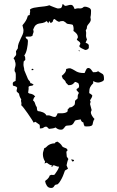

<svg xmlns="http://www.w3.org/2000/svg" viewBox="-20 -642 577 949"><path d="M289 -621 291 -622 301 -613Q309 -613 315.5 -615.5Q322 -618 330 -618Q338 -618 342.5 -610.5Q347 -603 349 -597Q360 -602 372.5 -600.5Q385 -599 394 -608L400 -609Q408 -609 419 -604Q430 -599 430 -589Q430 -581 429.5 -573Q429 -565 427 -557Q430 -545 427.5 -538.5Q425 -532 421 -527.5Q417 -523 413 -517.5Q409 -512 409 -501L404 -492Q407 -480 405.5 -470Q404 -460 410 -447L403 -431Q408 -429 412.5 -426.5Q417 -424 419 -419V-405Q417 -400 411.5 -397.5Q406 -395 401 -395Q396 -397 384 -403Q372 -409 372 -415L377 -425Q377 -432 371 -436.5Q365 -441 360 -445V-447L365 -457Q365 -468 358 -476Q351 -484 343 -489L344 -499Q344 -504 343 -509Q342 -514 340 -519Q333 -522 325.5 -522.5Q318 -523 311 -525Q302 -534 293 -538Q288 -538 282.5 -537.5Q277 -537 272 -534Q260 -538 250 -548Q245 -548 243 -543Q241 -538 240 -534L231 -528L223 -538L219 -527L211 -538Q200 -530 190.5 -528.5Q181 -527 172.5 -525.5Q164 -524 157 -518Q150 -512 144 -496Q146 -490 146 -487Q146 -482 143.5 -476.5Q141 -471 141 -466Q133 -460 123.5 -461Q114 -462 106 -460Q108 -452 113 -449.5Q118 -447 118 -438Q118 -424 113.5 -401.5Q109 -379 100 -368Q104 -363 104.5 -357.5Q105 -352 105 -346L97 -338L96 -323Q96 -316 98 -309Q100 -302 100 -295Q105 -284 109 -273.5Q113 -263 118 -252Q121 -246 125.5 -242Q130 -238 130 -231Q137 -231 146 -224Q142 -218 134 -218Q126 -218 121 -213Q122 -205 121 -198.5Q120 -192 119 -184Q123 -180 126.5 -179.5Q130 -179 134.5 -178Q139 -177 143.5 -174.5Q148 -172 154 -165Q149 -162 147 -156.5Q145 -151 143 -146Q151 -140 153.5 -130Q156 -120 162 -112Q163 -107 163 -102Q163 -97 167 -93Q179 -92 191.5 -87Q204 -82 210 -71L217 -72Q226 -72 234 -68Q242 -64 251 -64Q256 -64 259.5 -70.5Q263 -77 265 -82H270Q275 -82 283 -82Q291 -82 298.5 -83.5Q306 -85 311 -88.5Q316 -92 314 -100L324 -111Q332 -111 337.5 -114.5Q343 -118 348 -123Q350 -128 350.5 -133.5Q351 -139 351 -144L364 -156V-164Q364 -174 370 -183L358 -197Q358 -203 364.5 -205.5Q371 -208 371 -219Q371 -221 369.5 -225Q368 -229 367 -231L354 -237Q350 -237 348 -234.5Q346 -232 343 -229Q340 -226 334.5 -223.5Q329 -221 318 -221L306 -233Q304 -241 299.5 -245Q295 -249 290 -254L285 -267Q293 -273 300 -281.5Q307 -290 307 -301Q312 -303 318 -304Q324 -305 329 -304Q341 -299 347 -295Q353 -291 359 -288Q365 -285 373.5 -283Q382 -281 398 -281Q401 -287 403.5 -293Q406 -299 410 -304Q414 -306 416 -306Q424 -306 430 -298.5Q436 -291 440 -285Q447 -285 453 -285.5Q459 -286 465 -290Q473 -284 478.5 -281.5Q484 -279 487.5 -276Q491 -273 492.5 -267.5Q494 -262 494 -250Q494 -243 483 -238.5Q472 -234 466 -234Q454 -234 440 -241L441 -231Q430 -220 425.5 -210.5Q421 -201 421 -184L422 -181Q429 -178 436 -171Q436 -163 432 -157.5Q428 -152 425 -145L428 -139L425 -128L433 -98L429 -88Q429 -79 435 -69.5Q441 -60 447 -54Q441 -45 440 -38Q439 -31 437.5 -26.5Q436 -22 430 -19.5Q424 -17 408 -17L398 -18Q393 -27 392 -37Q386 -38 383 -42.5Q380 -47 379 -52Q372 -50 365 -49.5Q358 -49 351 -46Q346 -37 343 -32.5Q340 -28 336 -25.5Q332 -23 326.5 -22.5Q321 -22 311 -21Q306 -21 303 -17.5Q300 -14 297.5 -10.5Q295 -7 291.5 -4Q288 -1 281 -1Q266 -1 255 -12Q247 -8 238.5 -7Q230 -6 222 -5Q218 -8 215 -12Q212 -16 207 -16Q201 -16 195.5 -11.5Q190 -7 177 -7Q177 -12 177 -16Q177 -20 176 -25L155 -40L146 -36Q144 -41 135.5 -54Q127 -67 117 -81.5Q107 -96 98 -107.5Q89 -119 85 -122Q86 -124 86 -129Q86 -135 84.5 -139.5Q83 -144 85 -151Q76 -164 74 -179L63 -189L62 -195L65 -208Q62 -214 55.5 -215.5Q49 -217 44 -219L43 -229Q43 -235 47.5 -237.5Q52 -240 57 -242Q58 -250 58 -258Q58 -266 58 -274Q58 -283 54 -287Q52 -291 52 -294Q52 -302 54.5 -309Q57 -316 57 -324Q57 -332 54 -338Q54 -345 47 -354Q51 -360 54 -363Q57 -366 58.5 -368.5Q60 -371 60 -375.5Q60 -380 59 -389L68 -403Q68 -417 72.5 -428.5Q77 -440 82 -450.5Q87 -461 91.5 -470.5Q96 -480 96 -491Q96 -498 94 -504Q92 -510 91 -517Q97 -524 100.5 -529Q104 -534 107 -538.5Q110 -543 112.5 -549Q115 -555 118 -565L127 -568Q127 -577 128.5 -580.5Q130 -584 128 -595Q135 -601 147 -603.5Q159 -606 172.5 -607.5Q186 -609 199.5 -610.5Q213 -612 224 -616Q225 -615 231.5 -612.5Q238 -610 245.5 -607Q253 -604 259 -602Q265 -600 266 -600Q280 -600 283.5 -604.5Q287 -609 289 -621ZM137 -295 136 -301 143 -302 146 -296ZM372 -388 367 -393 375 -392ZM252 66 254 61 264 58Q272 63 278 68.5Q284 74 288 82Q294 87 303 89.5Q312 92 314 101L308 108Q308 114 309 120Q310 126 310 132L318 144Q314 152 312.5 159.5Q311 167 309 175L316 192L301 201Q299 206 295 217.5Q291 229 285 240.5Q279 252 272.5 261Q266 270 260 270Q252 270 247.5 278.5Q243 287 233 287Q219 287 212 276.5Q205 266 203 254Q204 251 207 249Q210 247 213 244.5Q216 242 219.5 237.5Q223 233 226 225L234 222L243 223Q245 223 246.5 222Q248 221 250 221Q256 212 262.5 202.5Q269 193 272 182Q265 182 259 179.5Q253 177 247 175L241 176L238 183H234L237 176Q229 174 223 170.5Q217 167 211 162L200 166L203 157Q192 140 192 120Q192 112 194.5 105Q197 98 199 90Q205 89 208 85.5Q211 82 216 78Q221 74 229 70.5Q237 67 252 66ZM346 153 339 157 332 148V146Q335 146 340.5 147Q346 148 346 153Z"/></svg>

Font: ErikasBuero
Style: Regular
Weight: 400
Designer: Peter Wiegel
Foundry: Peter Wiegel
Version: Version 1.006